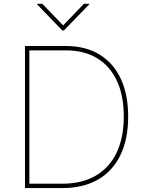

<svg xmlns="http://www.w3.org/2000/svg" viewBox="-20 -963 744 983"><path d="M298.3 0H119.6V-22.5H298.3Q399.4 -22.5 470 -63.5Q540.5 -104.5 577.1 -181.6Q613.8 -258.8 613.8 -366.2Q613.8 -472.7 578.9 -548.3Q543.9 -624 477.8 -664.6Q411.6 -705.1 316.9 -705.1H119.6V-727.5H316.9Q417.5 -727.5 488.8 -684.3Q560.1 -641.1 598.1 -560.3Q636.2 -479.5 636.2 -366.2Q636.2 -250.5 596.4 -168.5Q556.6 -86.4 481 -43.2Q405.3 0 298.3 0ZM130.4 -727.5V0H107.9V-727.5ZM196.8 -943.4 303.2 -833 409.7 -943.4H437V-940.9L307.1 -807.1H298.8L169.9 -940.9V-943.4Z"/></svg>

Font: Inter 17pt Thin
Style: Regular
Weight: 250
Version: Version 4.001;git-66647c0bb